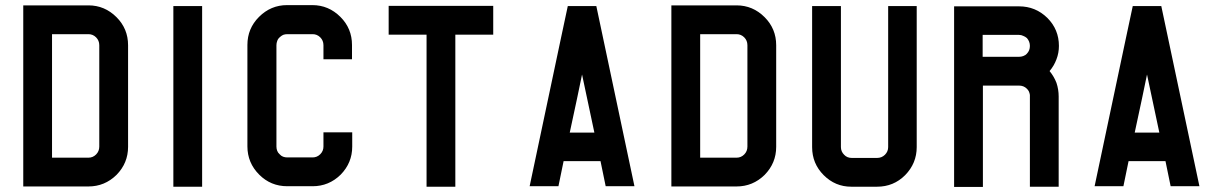

<svg xmlns="http://www.w3.org/2000/svg" viewBox="-20 -742 4854 762"><path d="M488.3 -562.5Q488.3 -428.7 488.3 -159.2Q488.3 -94.7 442.4 -47.9Q395.5 -2 331.1 -2Q245.1 -2 72.3 -2Q72.3 -241.2 72.3 -720.7Q158.2 -720.7 331.1 -720.7Q395.5 -720.7 442.4 -673.8Q488.3 -627.9 488.3 -562.5ZM374 -160.2Q374 -293.9 374 -562.5Q374 -581.1 361.3 -593.8Q348.6 -606.4 331.1 -606.4Q283.2 -606.4 186.5 -606.4Q186.5 -565.4 186.5 -483.4Q186.5 -360.4 186.5 -116.2Q234.4 -116.2 331.1 -116.2Q348.6 -116.2 361.3 -128.9Q374 -141.6 374 -160.2Z M782.2 -717.8Q782.2 -479.5 782.2 -1Q744.1 -1 668 -1Q668 -121.1 668 -360.4Q668 -479.5 668 -717.8Q706.1 -717.8 782.2 -717.8Z M1263.7 -505.9Q1263.7 -525.4 1263.7 -562.5Q1263.7 -581.1 1251 -593.8Q1238.3 -606.4 1220.7 -606.4Q1187.5 -606.4 1120.1 -606.4Q1111.3 -606.4 1103.5 -603.5Q1095.7 -599.6 1089.8 -593.8Q1083 -587.9 1080.1 -579.1Q1077.1 -571.3 1077.1 -562.5Q1077.1 -428.7 1077.1 -160.2Q1077.1 -151.4 1080.1 -143.6Q1083 -135.7 1089.8 -129.9Q1095.7 -123 1103.5 -120.1Q1111.3 -117.2 1120.1 -117.2Q1153.3 -117.2 1220.7 -117.2Q1238.3 -117.2 1251 -129.9Q1263.7 -142.6 1263.7 -160.2Q1263.7 -178.7 1263.7 -216.8Q1301.8 -216.8 1377.9 -216.8Q1377.9 -198.2 1377.9 -160.2Q1377.9 -95.7 1332 -48.8Q1285.2 -2.9 1220.7 -2.9Q1187.5 -2.9 1120.1 -2.9Q1054.7 -2.9 1008.8 -48.8Q961.9 -95.7 961.9 -161.1Q961.9 -210.9 961.9 -312.5Q961.9 -395.5 961.9 -563.5Q961.9 -628.9 1007.8 -674.8Q1054.7 -721.7 1119.1 -721.7Q1153.3 -721.7 1219.7 -721.7Q1284.2 -721.7 1331.1 -674.8Q1377 -628.9 1377 -563.5Q1377 -544.9 1377 -506.8Q1338.9 -506.8 1263.7 -506.8Q1263.7 -506.8 1263.7 -505.9Z M1937.5 -718.8Q1937.5 -680.7 1937.5 -604.5Q1887.7 -604.5 1787.1 -604.5Q1787.1 -403.3 1787.1 -1Q1749 -1 1672.9 -1Q1672.9 -202.1 1672.9 -604.5Q1672.9 -604.5 1672.9 -604.5Q1623 -604.5 1522.5 -604.5Q1522.5 -642.6 1522.5 -718.8Q1661.1 -718.8 1937.5 -718.8Z M2498 -2.9Q2460 -2.9 2383.8 -2.9Q2377 -36.1 2363.3 -102.5Q2314.5 -102.5 2216.8 -102.5Q2210 -69.3 2196.3 -2.9Q2158.2 -2.9 2082 -2.9Q2123 -196.3 2205.1 -585Q2214.8 -628.9 2233.4 -717.8Q2271.5 -717.8 2346.7 -717.8Q2397.5 -479.5 2498 -2.9ZM2338.9 -215.8Q2322.3 -293 2290 -446.3Q2274.4 -369.1 2241.2 -215.8Q2273.4 -215.8 2338.9 -215.8Z M3060.5 -562.5Q3060.5 -428.7 3060.5 -159.2Q3060.5 -94.7 3014.6 -47.9Q2967.8 -2 2903.3 -2Q2817.4 -2 2644.5 -2Q2644.5 -241.2 2644.5 -720.7Q2730.5 -720.7 2903.3 -720.7Q2967.8 -720.7 3014.6 -673.8Q3060.5 -627.9 3060.5 -562.5ZM2946.3 -160.2Q2946.3 -293.9 2946.3 -562.5Q2946.3 -581.1 2933.6 -593.8Q2920.9 -606.4 2903.3 -606.4Q2855.5 -606.4 2758.8 -606.4Q2758.8 -565.4 2758.8 -483.4Q2758.8 -360.4 2758.8 -116.2Q2806.6 -116.2 2903.3 -116.2Q2920.9 -116.2 2933.6 -128.9Q2946.3 -141.6 2946.3 -160.2Z M3504.9 -717.8Q3543 -717.8 3618.2 -717.8Q3618.2 -531.2 3618.2 -158.2Q3618.2 -93.8 3572.3 -46.9Q3526.4 -1 3460.9 -1Q3427.7 -1 3360.4 -1Q3359.4 -1 3358.4 -1Q3294.9 -1 3249 -46.9Q3203.1 -92.8 3203.1 -158.2Q3203.1 -344.7 3203.1 -717.8Q3241.2 -717.8 3317.4 -717.8Q3317.4 -531.2 3317.4 -158.2Q3317.4 -140.6 3330.1 -127.9Q3341.8 -115.2 3360.4 -115.2Q3393.6 -115.2 3460.9 -115.2Q3479.5 -115.2 3492.2 -127.9Q3504.9 -140.6 3504.9 -158.2Q3504.9 -344.7 3504.9 -717.8Z M4145.5 -460Q4163.1 -438.5 4172.9 -413.1Q4181.6 -386.7 4181.6 -359.4Q4181.6 -239.3 4181.6 -1Q4143.6 -1 4067.4 -1Q4067.4 -122.1 4067.4 -365.2Q4066.4 -372.1 4063.5 -378.9Q4060.5 -384.8 4055.7 -389.6Q4048.8 -396.5 4041 -399.4Q4033.2 -402.3 4024.4 -402.3Q3976.6 -402.3 3880.9 -402.3Q3880.9 -268.6 3880.9 0Q3842.8 0 3766.6 0Q3766.6 -239.3 3766.6 -716.8Q3852.5 -716.8 4024.4 -716.8Q4089.8 -716.8 4136.7 -670.9Q4182.6 -625 4182.6 -559.6Q4182.6 -532.2 4172.9 -506.8Q4163.1 -480.5 4145.5 -460ZM4055.7 -529.3Q4061.5 -535.2 4064.5 -543Q4067.4 -550.8 4067.4 -559.6Q4067.4 -568.4 4064.5 -576.2Q4061.5 -584 4055.7 -590.8Q4048.8 -596.7 4041 -599.6Q4033.2 -603.5 4024.4 -603.5Q3976.6 -603.5 3879.9 -603.5Q3879.9 -574.2 3879.9 -516.6Q3927.7 -516.6 4024.4 -516.6Q4033.2 -516.6 4041 -519.5Q4049.8 -522.5 4055.7 -529.3Z M4740.2 -2.9Q4702.1 -2.9 4626 -2.9Q4619.1 -36.1 4605.5 -102.5Q4556.6 -102.5 4459 -102.5Q4452.1 -69.3 4438.5 -2.9Q4400.4 -2.9 4324.2 -2.9Q4365.2 -196.3 4447.3 -585Q4457 -628.9 4475.6 -717.8Q4513.7 -717.8 4588.9 -717.8Q4639.6 -479.5 4740.2 -2.9ZM4581.1 -215.8Q4564.5 -293 4532.2 -446.3Q4516.6 -369.1 4483.4 -215.8Q4515.6 -215.8 4581.1 -215.8Z"/></svg>

Font: Via Messena
Style: Regular
Weight: 400
Designer: Edward Sonnex
Version: 1.0